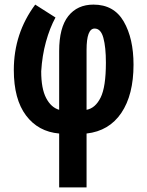

<svg xmlns="http://www.w3.org/2000/svg" viewBox="-20 -574 640 834"><path d="M356 240V6Q454 -5 507 -83.5Q560 -162 560 -293Q560 -407 517.5 -480.5Q475 -554 386 -554Q316 -554 276.5 -504Q237 -454 237 -352V-97Q202 -107 180.5 -148Q159 -189 159 -264Q163 -332 179.5 -392Q196 -452 221 -498L133 -554Q40 -429 40 -270Q40 -143 93 -72.5Q146 -2 237 6V240ZM356 -357Q356 -450 391 -450Q418 -450 429 -409.5Q440 -369 440 -302Q440 -196 417 -150Q394 -104 356 -97Z"/></svg>

Font: Noto Sans Mono UI
Style: Bold
Weight: 700
Designer: Monotype Design team
Foundry: Monotype Imaging Inc.
Version: 1.000